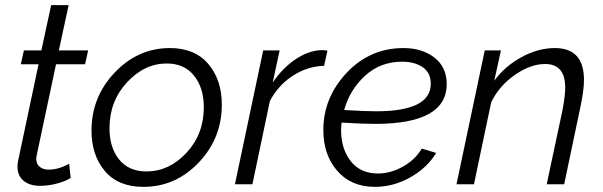

<svg xmlns="http://www.w3.org/2000/svg" viewBox="-20 -717 2346 747"><path d="M48 -69Q48 -80 51 -94L130 -467H61L73 -521H141L179 -697H247L209 -521H323L311 -467H198L126 -128Q121 -105 121 -100Q121 -79 134.5 -68Q148 -57 169 -57Q208 -57 249 -80L255 -25Q240 -14 205.5 -4Q171 6 135 6Q96 6 72 -13.5Q48 -33 48 -69Z M336 -209Q336 -340 426.5 -435Q517 -530 641 -530Q738 -530 790.5 -468Q843 -406 843 -310Q843 -179 753 -84.5Q663 10 538 10Q440 10 388 -51.5Q336 -113 336 -209ZM773 -300Q773 -375 735 -422.5Q697 -470 629 -470Q542 -470 474 -396.5Q406 -323 406 -218Q406 -143 443.5 -96.5Q481 -50 550 -50Q638 -50 705.5 -122.5Q773 -195 773 -300Z M1004 -521H1068L1041 -396Q1080 -453 1130 -486.5Q1180 -520 1230 -522Q1242 -522 1254 -520L1241 -461Q1176 -459 1119.5 -422.5Q1063 -386 1030 -324L962 0H894Z M1440 -235Q1392 -235 1309 -240Q1307 -220 1307 -211Q1307 -138 1344.5 -90Q1382 -42 1451 -42Q1500 -42 1548 -69Q1596 -96 1621 -139L1677 -122Q1641 -63 1575.5 -26.5Q1510 10 1439 10Q1346 10 1292 -52.5Q1238 -115 1238 -211Q1238 -337 1328.5 -433.5Q1419 -530 1550 -530Q1622 -530 1670 -493Q1718 -456 1718 -390Q1718 -235 1440 -235ZM1545 -477Q1460 -477 1400.5 -422.5Q1341 -368 1319 -289Q1399 -284 1443 -284Q1656 -284 1656 -391Q1656 -434 1624.5 -455.5Q1593 -477 1545 -477Z M1866 -521H1929L1903 -403Q1945 -460 2009.5 -495Q2074 -530 2139 -530Q2252 -530 2252 -406Q2252 -367 2239 -305L2175 0H2107L2169 -291Q2179 -346 2179 -376Q2179 -468 2101 -468Q2044 -468 1983 -425.5Q1922 -383 1891 -319L1824 0H1756Z"/></svg>

Font: Raleway-v4020
Style: Italic
Weight: 400
Italic angle: -12°
Designer: Matt McInerney, Pablo Impallari, Rodrigo Fuenzalida
Foundry: Matt McInerney, Pablo Impallari, Rodrigo Fuenzalida
Version: Version 4.020;PS 004.020;hotconv 1.0.88;makeotf.lib2.5.64775